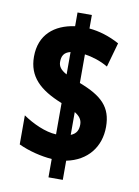

<svg xmlns="http://www.w3.org/2000/svg" viewBox="-90 -819 676 937"><g transform="rotate(10 247.5 -350.5)"><path d="M217 -33V58H288V-37C392 -58 451 -134 451 -233C451 -331 401 -379 288 -422V-564C324 -559 367 -546 404 -524L438 -645C389 -672 336 -688 288 -692V-759H217V-691C116 -677 45 -619 45 -510C45 -412 104 -355 217 -310V-155C164 -157 99 -187 51 -220V-76C102 -52 164 -37 217 -33ZM217 -563V-452C187 -468 175 -485 175 -507C175 -535 184 -555 217 -563ZM288 -165V-278C311 -264 325 -248 325 -223C325 -196 316 -176 288 -165Z"/></g></svg>

Font: Noto Sans Arabic UI XCn Bk
Style: Regular
Weight: 900
Width: 2
Designer: Monotype Design Team, Nadine Chahine and Nizar Qandah
Foundry: Monotype Imaging Inc.
Version: Version 2.010